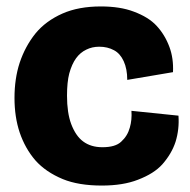

<svg xmlns="http://www.w3.org/2000/svg" viewBox="-20 -562 589 596"><path d="M296 14Q224 14 175 -6Q122 -28 90 -64Q58 -101 41 -151Q25 -199 25 -258Q25 -318 41 -367Q58 -418 90 -458Q122 -497 174 -520Q224 -542 293 -542Q353 -542 395 -526Q441 -509 466 -482Q492 -454 506 -416Q519 -381 517 -338L375 -314Q375 -348 364 -372Q353 -396 334 -406Q314 -417 288 -417Q266 -417 248 -408Q229 -399 216 -381Q203 -363 195 -334Q188 -307 188 -265Q188 -212 201 -177Q215 -140 238 -123Q262 -105 298 -105Q338 -105 356 -122Q376 -140 383 -166Q390 -190 388 -218L534 -203Q537 -161 525 -122Q513 -85 484 -52Q458 -23 408 -4Q362 14 296 14Z"/></svg>

Font: Bricolage Grotesque 36pt ExtraBold
Style: Regular
Weight: 800
Designer: Mathieu Triay
Foundry: Atelier Triay
Version: Version 1.000;gftools[0.9.30]